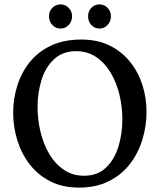

<svg xmlns="http://www.w3.org/2000/svg" viewBox="-20 -847 727 874"><path d="M350 -667Q424 -667 479.5 -639.5Q535 -612 572.5 -565Q610 -518 628.5 -459.5Q647 -401 647 -338Q647 -273 628 -211Q609 -149 571 -100Q533 -51 475 -22Q417 7 340 7Q265 7 209 -21.5Q153 -50 115.5 -98.5Q78 -147 59 -208Q40 -269 40 -334Q40 -398 59 -458Q78 -518 116 -565Q154 -612 212.5 -639.5Q271 -667 350 -667ZM327 -614Q265 -614 226 -577.5Q187 -541 169 -483Q151 -425 151 -360Q151 -302 164.5 -246Q178 -190 205 -145Q232 -100 271.5 -73.5Q311 -47 362 -47Q424 -47 462.5 -84Q501 -121 519 -179.5Q537 -238 537 -303Q537 -362 523.5 -417Q510 -472 483.5 -516.5Q457 -561 417.5 -587.5Q378 -614 327 -614ZM256 -717Q234 -717 218.5 -733Q203 -749 203 -773Q203 -796 218.5 -811.5Q234 -827 256 -827Q277 -827 292.5 -811.5Q308 -796 308 -773Q308 -749 292.5 -733Q277 -717 256 -717ZM433 -717Q411 -717 396 -733Q381 -749 381 -773Q381 -796 396 -811.5Q411 -827 433 -827Q454 -827 469.5 -811.5Q485 -796 485 -773Q485 -749 469.5 -733Q454 -717 433 -717Z"/></svg>

Font: Ruwudu Medium
Style: Regular
Weight: 500
Designer: Becca Hirsbrunner Spalinger
Foundry: SIL International
Version: Version 3.000